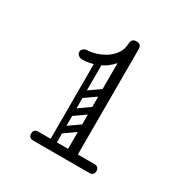

<svg xmlns="http://www.w3.org/2000/svg" viewBox="-155 -802 909 935"><g transform="rotate(30 300.0 -335.0)"><path d="M155 0Q129 0 129 -25Q129 -50 155 -50H470Q496 -50 496 -25Q496 0 470 0ZM349 -6Q322 -6 322 -32V-532Q290 -495 247 -478Q204 -461 165 -461Q151 -461 142 -468.5Q133 -476 133 -487Q133 -497 142 -505Q151 -513 170 -513Q183 -513 207.5 -520Q232 -527 257.5 -542Q283 -557 301.5 -582Q320 -607 321 -643Q323 -670 349 -670Q373 -670 376 -651Q377 -649 377 -644V-32Q377 -6 349 -6ZM241 -10Q224 -10 224 -27V-488Q224 -505 241 -505Q259 -505 259 -489V-28Q259 -10 241 -10ZM264 -303Q249 -292 240 -306Q236 -311 235.5 -318Q235 -325 243 -331L320 -385Q335 -395 345 -381Q349 -375 348.5 -368.5Q348 -362 341 -357ZM264 -202Q249 -191 240 -205Q236 -210 235.5 -217Q235 -224 243 -230L320 -284Q335 -294 345 -280Q349 -274 348.5 -267.5Q348 -261 341 -256ZM264 -104Q249 -93 240 -107Q236 -112 235.5 -119Q235 -126 243 -132L320 -186Q335 -196 345 -182Q349 -176 348.5 -169.5Q348 -163 341 -158Z"/></g></svg>

Font: Nsibidi Libre Uzo
Style: Regular
Weight: 400
Designer: Oluwaseun Badejo
Version: Version 1.021